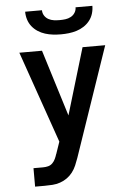

<svg xmlns="http://www.w3.org/2000/svg" viewBox="-62 -1001 724 1047"><g transform="rotate(-5 300.0 -477.5)"><path d="M87 0V-101H139Q154 -101 167.5 -104.5Q181 -108 191 -118Q201 -128 207 -141Q213 -154 217 -167L218 -168V-169L240 -233L65 -735H189L302 -371L411 -735H535L330 -136Q323 -116 314.5 -96Q306 -76 293 -59Q280 -42 262.5 -29.5Q245 -17 224.5 -10Q204 -3 182.5 -1.5Q161 0 139 0ZM300 -815Q278 -815 256.5 -817.5Q235 -820 214 -826.5Q193 -833 174.5 -845Q156 -857 142.5 -874Q129 -891 122.5 -912Q116 -933 116 -955H208Q208 -939 216.5 -925.5Q225 -912 239 -904.5Q253 -897 268.5 -895Q284 -893 300 -893Q316 -893 331.5 -895Q347 -897 361 -904.5Q375 -912 383.5 -925.5Q392 -939 392 -955H484Q484 -933 477.5 -912Q471 -891 457.5 -874Q444 -857 425.5 -845Q407 -833 386 -826.5Q365 -820 343.5 -817.5Q322 -815 300 -815Z"/></g></svg>

Font: R Plex Mono
Style: Bold
Weight: 700
Monospace: yes
Designer: Belleve Invis
Foundry: Belleve Invis
Version: Version 31.8.0